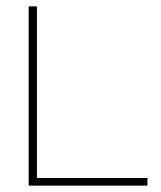

<svg xmlns="http://www.w3.org/2000/svg" viewBox="-20 -583 505 603"><path d="M70 -15V-563H96V-15ZM70 0V-24H443V0Z"/></svg>

Font: Darker Grotesque Light
Style: Regular
Weight: 300
Designer: Gabriel Lam
Foundry: TypeRant
Version: Version 1.000;gftools[0.9.28]